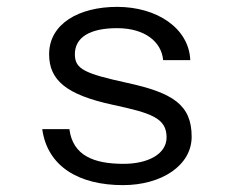

<svg xmlns="http://www.w3.org/2000/svg" viewBox="-20 -530 680 559"><path d="M321 -510C210 -510 123 -461 123 -372C123 -296 174 -254 308 -225C419 -201 465 -187 465 -130C465 -81 410 -53 340 -53C253 -53 192 -77 182 -154H103C118 -45 210 9 338 9C450 9 538 -48 538 -132C538 -225 483 -260 349 -289C226 -316 198 -329 198 -372C198 -421 241 -448 321 -448C401 -448 450 -409 455 -355H534C530 -448 437 -510 321 -510Z"/></svg>

Font: altertype_V2
Style: Regular
Weight: 400
Designer: Simon Renaud
Version: Version 2.001;Glyphs 3.1.2 (3151)